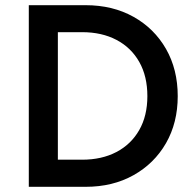

<svg xmlns="http://www.w3.org/2000/svg" viewBox="-20 -720 752 740"><path d="M91 0V-700H310Q414.5 -700 494.5 -655.2Q574.5 -610.5 619.8 -531.5Q665 -452.5 665 -349.5Q665 -247 619.8 -168.2Q574.5 -89.5 494.5 -44.8Q414.5 0 310 0ZM203 -104.5H296.5Q372 -104.5 428.5 -134Q485 -163.5 516.5 -218.5Q548 -273.5 548 -349.5Q548 -426 516.8 -481.2Q485.5 -536.5 429 -566.2Q372.5 -596 296.5 -596H203Z"/></svg>

Font: Geologica
Style: Regular
Weight: 400
Designer: Sindre Bremnes, Frode Helland
Foundry: Monokrom Skriftforlag AS
Version: Version 1.010; ttfautohint (v1.8.4.7-5d5b);gftools[0.9.28]